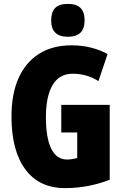

<svg xmlns="http://www.w3.org/2000/svg" viewBox="-20 -957 633 987"><path d="M295 -418H544V-33Q434 10 314 10Q182 10 110.5 -86Q39 -182 39 -359Q39 -474 75.5 -555.5Q112 -637 181 -680.5Q250 -724 347 -724Q403 -724 450.5 -711.5Q498 -699 533 -679L486 -540Q427 -578 353 -578Q285 -578 250.5 -520Q216 -462 216 -354Q216 -248 243.5 -192.5Q271 -137 324 -137Q350 -137 377 -145V-276H295ZM329 -937Q374 -937 394.5 -915.5Q415 -894 415 -852Q415 -768 329 -768Q243 -768 243 -852Q243 -895 263.5 -916Q284 -937 329 -937Z"/></svg>

Font: Noto Sans Khmer UI ExtraCondensed Black
Style: Regular
Weight: 900
Width: 2
Designer: Danh Hong and the Monotype Design Team
Foundry: Monotype Imaging Inc.
Version: Version 2.002; ttfautohint (v1.8.4.7-5d5b)